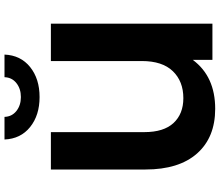

<svg xmlns="http://www.w3.org/2000/svg" viewBox="-80 -860 953 832"><g transform="rotate(-90 396.0 -444.5)"><path d="M709 -700V0H552V-85Q480 12 340 12Q216 12 146.5 -66.5Q77 -145 77 -290V-700H239V-295Q239 -211 278.5 -168.5Q318 -126 386 -126Q459 -126 503 -171.5Q547 -217 547 -306V-700ZM207 -901H305Q306 -869 330.5 -849.5Q355 -830 391 -830Q427 -830 451.5 -849.5Q476 -869 477 -901H575Q572 -831 521 -790Q470 -749 391 -749Q312 -749 261 -790Q210 -831 207 -901Z"/></g></svg>

Font: Montserrat Alternates
Style: Bold
Weight: 700
Designer: Julieta Ulanovsky
Foundry: Julieta Ulanovsky
Version: Version 7.200